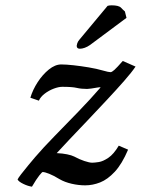

<svg xmlns="http://www.w3.org/2000/svg" viewBox="-20 -686 529 721"><path d="M441 -457 489 -436Q475 -415 446.5 -382.5Q418 -350 382 -311.5Q346 -273 309.5 -234.5Q273 -196 242 -163.5Q211 -131 193 -111Q215 -110 232 -106.5Q249 -103 259 -98Q277 -88 296.5 -81.5Q316 -75 326 -75Q335 -75 351 -77.5Q367 -80 387 -93.5Q407 -107 426 -139L461 -124Q438 -70 411 -41Q384 -12 356 -1Q328 10 300 10Q275 10 249 4Q223 -2 204 -13Q181 -27 164.5 -33.5Q148 -40 140 -40Q138 -40 127.5 -27Q117 -14 100 15Q85 13 67.5 4.5Q50 -4 46 -12Q48 -17 59.5 -32Q71 -47 86 -65Q101 -83 112 -96Q142 -131 185 -175Q228 -219 274 -266.5Q320 -314 358 -358Q355 -359 344 -357Q333 -355 322.5 -353.5Q312 -352 307 -352Q285 -352 268 -356Q251 -360 214 -360Q200 -360 181.5 -353Q163 -346 147.5 -334Q132 -322 126 -308L94 -319Q103 -349 121.5 -377.5Q140 -406 163.5 -425Q187 -444 210 -444Q228 -444 255.5 -441Q283 -438 313 -433Q343 -428 367 -421Q388 -415 395 -415Q400 -415 409.5 -423.5Q419 -432 441 -457ZM384 -664Q390 -666 399 -666Q426 -666 434.5 -657Q443 -648 449 -643L455 -619L318 -517Q308 -510 298 -506.5Q288 -503 280 -503Q268 -503 268 -514Q268 -516 270 -523Q272 -530 279 -538Z"/></svg>

Font: Libertinus Serif SemiBold
Style: Italic
Weight: 600
Italic angle: -11.5°
Designer: Philipp H. Poll, Khaled Hosny
Foundry: Caleb Maclennan
Version: Version 7.051;RELEASE